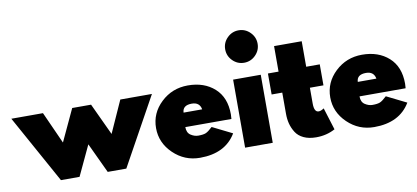

<svg xmlns="http://www.w3.org/2000/svg" viewBox="-102 -1136 3088 1423"><g transform="rotate(-10 1441.5 -424.5)"><path d="M-25 -512H213L321 -272L433 -512H575L687 -272L795 -512H1033L750 0H610L504 -226L398 0H258Z M1019 -257Q1019 -369 1103 -448.5Q1187 -528 1305 -528Q1428 -528 1505.5 -458.5Q1583 -389 1583 -262Q1583 -251 1581 -227H1234Q1234 -184 1262 -166Q1290 -148 1318 -148Q1356 -148 1375 -156Q1394 -164 1426 -194L1575 -120Q1494 16 1303 16Q1187 16 1103 -65Q1019 -146 1019 -257ZM1240 -335H1380Q1370 -390 1311 -390Q1242 -390 1240 -335Z M1644 -512H1852V0H1644ZM1661 -829Q1697 -865 1747 -865Q1797 -865 1833 -829Q1869 -793 1869 -743Q1869 -693 1833 -657Q1797 -621 1747 -621Q1697 -621 1661 -657Q1625 -693 1625 -743Q1625 -793 1661 -829Z M1906 -512H1986V-704H2194V-512H2296V-354H2194V-235Q2194 -170 2228 -170Q2237 -170 2247 -174Q2257 -178 2263 -182L2268 -186L2320 -19Q2256 16 2177 16Q2122 16 2083 -2.5Q2044 -21 2024 -53Q2004 -85 1995 -119.5Q1986 -154 1986 -194V-354H1906Z M2330 -257Q2330 -369 2414 -448.5Q2498 -528 2616 -528Q2739 -528 2816.5 -458.5Q2894 -389 2894 -262Q2894 -251 2892 -227H2545Q2545 -184 2573 -166Q2601 -148 2629 -148Q2667 -148 2686 -156Q2705 -164 2737 -194L2886 -120Q2805 16 2614 16Q2498 16 2414 -65Q2330 -146 2330 -257ZM2551 -335H2691Q2681 -390 2622 -390Q2553 -390 2551 -335Z"/></g></svg>

Font: Spartan MB
Style: Regular
Weight: 900
Designer: Matt Bailey
Foundry: Matt Bailey
Version: Version 001.001